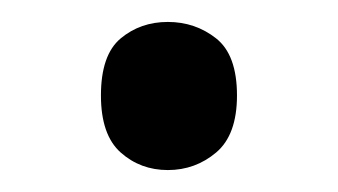

<svg xmlns="http://www.w3.org/2000/svg" viewBox="-20 -141 308 175"><path d="M72 -54Q72 -18 90 -2Q108 14 133 14Q158 14 177 -2Q196 -18 196 -54Q196 -91 177 -106Q158 -121 133 -121Q108 -121 90 -106Q72 -91 72 -54Z"/></svg>

Font: Noto Sans Devanagari
Style: Regular
Weight: 400
Designer: Jelle Bosma - Monotype Design Team
Foundry: Monotype Imaging Inc.
Version: Version 1.901